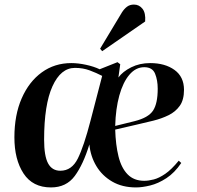

<svg xmlns="http://www.w3.org/2000/svg" viewBox="-20 -806 861 840"><path d="M637 -530Q702 -530 743.5 -500Q785 -470 785 -413Q785 -369 766.5 -343Q748 -317 717.5 -302Q687 -287 650.5 -278Q614 -269 579 -261L484 -239Q486 -172 498.5 -121.5Q511 -71 538.5 -43Q566 -15 611 -15Q630 -15 653 -21Q676 -27 703 -45.5Q730 -64 762 -103L773 -93Q744 -50 708 -26.5Q672 -3 637 5.5Q602 14 575 14Q515 14 471 -11.5Q427 -37 401.5 -79.5Q376 -122 371 -174Q344 -86 307 -36Q270 14 203 14Q123 14 83 -47Q43 -108 43 -205Q43 -303 75 -376Q107 -449 163 -489.5Q219 -530 292 -530Q322 -530 356.5 -522.5Q391 -515 416 -503L494 -534L506 -525L498 -467Q517 -493 554 -511.5Q591 -530 637 -530ZM670 -418Q670 -455 658.5 -483.5Q647 -512 611 -512Q574 -512 546 -479Q518 -446 502 -388Q486 -330 484 -255L569 -276Q629 -291 649.5 -322Q670 -353 670 -418ZM244 -59Q294 -59 320.5 -112.5Q347 -166 376 -278L427 -474Q402 -487 372.5 -498Q343 -509 308 -509Q246 -509 209.5 -428.5Q173 -348 173 -195Q173 -123 190.5 -91Q208 -59 244 -59ZM513 -751Q523 -767 535.5 -776.5Q548 -786 566 -786Q589 -786 603.5 -767.5Q618 -749 615 -712L427 -582L418 -593Z"/></svg>

Font: Literata 72pt SemiBold
Style: Italic
Weight: 600
Italic angle: -2°
Designer: Latin by Veronika Burian and Jose Scaglione. Greek by Irene Vlachou. Cyrillic by Vera Evstafieva
Foundry: TypeTogether
Version: Version 3.002